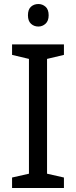

<svg xmlns="http://www.w3.org/2000/svg" viewBox="-20 -935 379 955"><path d="M298 0H40V-52L124 -71V-642L40 -662V-714H298V-662L214 -642V-71L298 -52ZM171 -915Q191 -915 206.5 -901.5Q222 -888 222 -859Q222 -831 206.5 -817Q191 -803 171 -803Q149 -803 134 -817Q119 -831 119 -859Q119 -888 134 -901.5Q149 -915 171 -915Z"/></svg>

Font: Noto Sans Buhid
Style: Regular
Weight: 400
Designer: Monotype Design Team
Foundry: Monotype Imaging Inc.
Version: Version 2.001